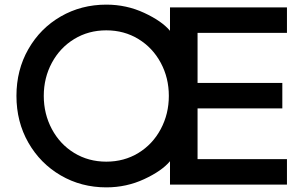

<svg xmlns="http://www.w3.org/2000/svg" viewBox="-20 -787 1288 829"><path d="M51 -373Q51 -485 102.5 -575Q154 -665 242.5 -716Q331 -767 439 -767Q526 -767 602.5 -731.5Q679 -696 714 -654V-755H1219V-645H833V-429H1199V-319H833V-100H1219V10H714V-91Q679 -49 602.5 -13.5Q526 22 439 22Q331 22 242.5 -29.5Q154 -81 102.5 -171Q51 -261 51 -373ZM439 -89Q516 -89 577.5 -126.5Q639 -164 674 -229.5Q709 -295 709 -373Q709 -451 674 -516Q639 -581 577.5 -618.5Q516 -656 439 -656Q362 -656 300.5 -618.5Q239 -581 204 -516Q169 -451 169 -373Q169 -295 204 -229.5Q239 -164 300.5 -126.5Q362 -89 439 -89Z"/></svg>

Font: BLUETTI 2.0 Medium
Style: Italic
Weight: 500
Designer: Stijn de Vries
Foundry: tokotype
Version: Version 2.005;October 31, 2023;FontCreator 14.0.0.2814 64-bi